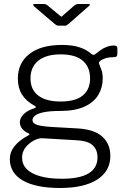

<svg xmlns="http://www.w3.org/2000/svg" viewBox="-20 -762 634 957"><path d="M546 -535Q557 -535 561 -531.5Q565 -528 565 -520V-495Q565 -486 561.5 -481.5Q558 -477 547 -477Q529 -477 517 -474.5Q505 -472 494 -467Q469 -456 474 -444Q478 -432 485 -415Q492 -398 492 -370Q492 -326 470 -289Q448 -252 401 -230.5Q354 -209 281 -209Q228 -209 197.5 -202.5Q167 -196 154.5 -185.5Q142 -175 142 -164Q142 -147 165 -139.5Q188 -132 241 -129L366 -122Q451 -117 490.5 -80.5Q530 -44 530 15Q530 91 464.5 133Q399 175 280 175Q158 175 93.5 137.5Q29 100 29 31Q29 -4 52.5 -33.5Q76 -63 121 -87Q133 -92 121 -98Q101 -107 90 -121Q79 -135 79 -153Q79 -166 87 -179Q95 -192 111 -203.5Q127 -215 153 -223Q159 -225 158.5 -228.5Q158 -232 152 -235Q110 -258 89.5 -291Q69 -324 69 -370Q69 -448 126.5 -493Q184 -538 289 -538Q340 -538 375.5 -526.5Q411 -515 436 -493Q441 -489 446 -488.5Q451 -488 456 -493Q467 -502 481 -512Q495 -522 512 -528.5Q529 -535 546 -535ZM282 -256Q356 -256 392.5 -286Q429 -316 429 -371Q429 -428 392.5 -459.5Q356 -491 282 -491Q210 -491 171 -459.5Q132 -428 132 -371Q132 -315 171 -285.5Q210 -256 282 -256ZM190 -73Q173 -74 149.5 -62Q126 -50 108 -28Q90 -6 90 24Q90 57 113 80.5Q136 104 180.5 116.5Q225 129 289 129Q376 129 421 102.5Q466 76 466 22Q466 -15 442.5 -37.5Q419 -60 361 -63ZM352 -736Q357 -739 361 -740.5Q365 -742 369 -742H421Q435 -742 422 -731L322 -643Q318 -641 314.5 -637.5Q311 -634 304 -634H273Q265 -634 260.5 -637Q256 -640 251 -644L149 -731Q145 -736 145.5 -739Q146 -742 152 -742H199Q205 -742 207.5 -741Q210 -740 216 -736L275 -687Q284 -679 286.5 -679Q289 -679 296 -687Z"/></svg>

Font: Libre Franklin Light
Style: Regular
Weight: 300
Designer: Pablo Impallari, Rodrigo Fuenzalida, Nhung Nguyen
Foundry: Impallari Type
Version: Version 3.000